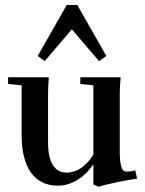

<svg xmlns="http://www.w3.org/2000/svg" viewBox="-20 -717 568 753"><path d="M155.3 -477.1 127.9 -497.6 241.7 -697.3H283.2L397 -497.6L368.7 -477.1L261.7 -602.1ZM207.5 11.2Q138.2 11.2 101.6 -40Q64.9 -91.3 64.9 -186V-382.3L11.7 -387.7V-414.1H171.4Q168.5 -373 168.5 -349.1V-157.2Q168.5 -100.6 187 -70.3Q205.6 -40 241.7 -40Q271.5 -40 298.3 -58.3Q325.2 -76.7 346.2 -110.4V-382.3L294.9 -387.7V-414.1H453.1Q449.7 -376 449.7 -349.1V-118.7Q449.7 -88.4 453.9 -71Q458 -53.7 463.4 -48.8Q468.8 -43.9 477.1 -43.9Q494.1 -43.9 510.3 -49.3L517.6 -16.6Q482.9 -11.7 435.3 -1.7Q387.7 8.3 367.2 15.6L346.2 6.3V-73.2Q320.3 -33.7 283.2 -11.2Q246.1 11.2 207.5 11.2Z"/></svg>

Font: Elstob 18pt SemiBold
Style: Regular
Weight: 600
Designer: Peter S. Baker
Version: Version 1.015